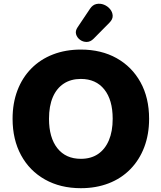

<svg xmlns="http://www.w3.org/2000/svg" viewBox="-20 -976 847 1007"><path d="M404 11Q297 11 216 -34.5Q135 -80 90.5 -162Q46 -244 46 -353Q46 -435 71.5 -502Q97 -569 144.5 -617Q192 -665 258 -690.5Q324 -716 404 -716Q511 -716 591.5 -671Q672 -626 717 -544.5Q762 -463 762 -353Q762 -271 736.5 -204Q711 -137 663.5 -88.5Q616 -40 550 -14.5Q484 11 404 11ZM404 -143Q457 -143 494 -168Q531 -193 551 -240Q571 -287 571 -353Q571 -452 527 -507Q483 -562 404 -562Q352 -562 314.5 -537.5Q277 -513 257 -466.5Q237 -420 237 -353Q237 -254 281 -198.5Q325 -143 404 -143ZM471 -773Q454 -756 434.5 -756Q415 -756 399.5 -767.5Q384 -779 379 -796.5Q374 -814 387 -833L452 -930Q466 -951 486 -955Q506 -959 525 -951.5Q544 -944 557 -928.5Q570 -913 571 -894Q572 -875 554 -857Z"/></svg>

Font: Nunito ExtraLight Black
Style: Regular
Weight: 900
Version: Version 3.602